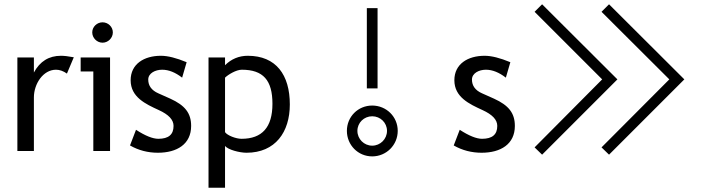

<svg xmlns="http://www.w3.org/2000/svg" viewBox="-20 -704 3279 895"><path d="M241 -379C258 -379 275 -373 292 -361L324 -437C298 -442 278 -444 264 -444C208 -444 166 -418 138 -366V-436H61V0H138V-250C138 -313 181 -379 241 -379Z M458 -505C484 -505 506 -527 506 -553C506 -579 484 -600 458 -600C432 -600 410 -579 410 -553C410 -527 432 -505 458 -505ZM493 0V-436H356V-371H415V0Z M871 -117C871 -177 842 -213 774 -244L718 -269C686 -283 671 -305 671 -333C671 -363 704 -379 736 -379C767 -379 798 -366 829 -342L850 -414C802 -434 762 -444 730 -444C652 -444 589 -406 589 -330C589 -251 659 -219 720 -191C766 -170 789 -146 789 -117C789 -77 766 -57 718 -57C692 -57 657 -71 614 -99L586 -26C626 -3 670 8 716 8C805 8 871 -32 871 -117Z M1129 8C1264 8 1331 -89 1331 -217C1331 -355 1267 -444 1135 -444C1094 -444 1058 -429 1029 -400V-436H952V171H1029V-24C1042 -6 1097 8 1129 8ZM1107 -379C1207 -379 1250 -330 1250 -220C1250 -111 1202 -57 1106 -57C1079 -57 1039 -73 1029 -88V-342C1043 -356 1081 -379 1107 -379Z M1740 -292V-666H1690V-292ZM1715 25C1781 25 1834 -28 1834 -94C1834 -160 1781 -212 1715 -212C1649 -212 1597 -160 1597 -94C1597 -28 1649 25 1715 25ZM1715 -162C1753 -162 1784 -132 1784 -94C1784 -56 1753 -25 1715 -25C1677 -25 1646 -56 1646 -94C1646 -132 1677 -162 1715 -162Z M2380 -117C2380 -177 2351 -213 2283 -244L2227 -269C2195 -283 2180 -305 2180 -333C2180 -363 2213 -379 2245 -379C2276 -379 2307 -366 2338 -342L2359 -414C2311 -434 2271 -444 2239 -444C2161 -444 2098 -406 2098 -330C2098 -251 2168 -219 2229 -191C2275 -170 2298 -146 2298 -117C2298 -77 2275 -57 2227 -57C2201 -57 2166 -71 2123 -99L2095 -26C2135 -3 2179 8 2225 8C2314 8 2380 -32 2380 -117Z M2507 17 2858 -334 2507 -684 2472 -649 2787 -334 2472 -17ZM2819 17 3170 -334 2819 -684 2784 -649 3100 -334 2784 -17Z"/></svg>

Font: linja pona
Style: Regular
Weight: 400
Foundry: jan Same & David A Roberts
Version: Version 4.9